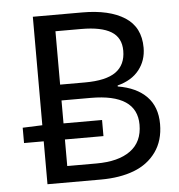

<svg xmlns="http://www.w3.org/2000/svg" viewBox="-49 -703 700 749"><g transform="rotate(-5 301.0 -328.0)"><path d="M106.9 0V-168H29.8V-228L106.9 -231V-655.8H300.8Q406.2 -655.8 466.6 -617.2Q526.9 -578.6 526.9 -498Q526.9 -448.2 498 -411.4Q469.2 -374.5 413.1 -359.9V-356Q486.3 -343.8 525.6 -303.5Q564.9 -263.2 564.9 -195.8Q564.9 -131.3 533 -86.7Q501 -42 445.8 -21Q390.6 0 315.9 0ZM189.9 -382.8H287.1Q370.1 -382.8 408.4 -410.4Q446.8 -438 446.8 -493.2Q446.8 -544.4 408 -568.1Q369.1 -591.8 291 -591.8H189.9ZM189.9 -64H304.2Q390.6 -64 437.7 -98.4Q484.9 -132.8 484.9 -200.2Q484.9 -320.8 304.2 -320.8H189.9V-231H340.8V-168H189.9Z"/></g></svg>

Font: Source Sans Pro
Style: Regular
Weight: 400
Designer: Paul D. Hunt
Foundry: Adobe Systems Incorporated
Version: Version 3.006;hotconv 1.0.111;makeotfexe 2.5.65597